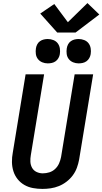

<svg xmlns="http://www.w3.org/2000/svg" viewBox="-20 -1217 664 1245"><path d="M255 8Q224 8 194 2.5Q164 -3 138.5 -17.5Q113 -32 94.5 -55Q76 -78 67 -106.5Q58 -135 57.5 -166Q57 -197 63 -228L146 -735H266L180 -212Q176 -190 177 -168.5Q178 -147 188 -129Q198 -111 217 -102Q236 -93 257 -93Q279 -93 300 -99.5Q321 -106 337.5 -121.5Q354 -137 363 -157.5Q372 -178 376 -199L464 -735H584L493 -182Q488 -155 478.5 -129Q469 -103 452 -80Q435 -57 411.5 -39Q388 -21 362 -10.5Q336 0 309 4Q282 8 255 8ZM490 -806Q471 -806 454 -813Q437 -820 426 -834Q415 -848 412.5 -866.5Q410 -885 413 -904Q415 -917 421.5 -929.5Q428 -942 439.5 -950Q451 -958 464 -961Q477 -964 490 -964Q509 -964 526.5 -957Q544 -950 554.5 -936Q565 -922 568 -903.5Q571 -885 568 -866Q566 -853 559 -840.5Q552 -828 541 -820Q530 -812 516.5 -809Q503 -806 490 -806ZM290 -806Q271 -806 254 -813Q237 -820 226 -834Q215 -848 212.5 -866.5Q210 -885 213 -904Q215 -917 221.5 -929.5Q228 -942 239.5 -950Q251 -958 264 -961Q277 -964 290 -964Q309 -964 326.5 -957Q344 -950 354.5 -936Q365 -922 368 -903.5Q371 -885 368 -866Q366 -853 359 -840.5Q352 -828 341 -820Q330 -812 316.5 -809Q303 -806 290 -806ZM351 -1006 241 -1129 332 -1191 420 -1073 547 -1197 624 -1123 470 -1006Z"/></svg>

Font: Iosevka Curly Extended
Style: Bold Italic
Weight: 700
Width: 7
Italic angle: -9°
Monospace: yes
Designer: Belleve Invis
Foundry: Belleve Invis
Version: Version 11.1.0; ttfautohint (v1.8.3)